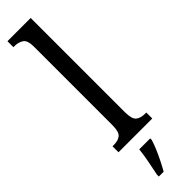

<svg xmlns="http://www.w3.org/2000/svg" viewBox="-338 -734 929 929"><g transform="rotate(-45 126.5 -269.5)"><path d="M11 0V-41H21Q50 -41 66.5 -54.5Q83 -68 83 -115V-651Q83 -695 63.5 -707Q44 -719 21 -719H11V-760H170V-115Q170 -68 187 -54.5Q204 -41 233 -41H242V0ZM66 208Q73 174 80.5 136Q88 98 92 61H167V71Q161 92 149.5 119Q138 146 124.5 173Q111 200 99 221H66Z"/></g></svg>

Font: Noto Serif Khmer ExtraCondensed
Style: Regular
Weight: 400
Width: 2
Designer: Danh Hong and the Monotype Design Team
Foundry: Monotype Imaging Inc.
Version: Version 2.004; ttfautohint (v1.8.4.7-5d5b)